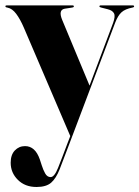

<svg xmlns="http://www.w3.org/2000/svg" viewBox="-22 -464 528 728"><path d="M234 79 244.5 52 68.5 -359Q54.5 -391.5 39.5 -411.5Q24.5 -431.5 7 -435Q1 -436 -0.2 -437.2Q-1.5 -438.5 -1.5 -440Q-1.5 -443.5 3 -443.5H253.5Q258 -443.5 258 -439.5Q258 -436.5 252.5 -435.5L223.5 -431Q198 -426.5 214 -388L317.5 -139.5L407 -377.5Q416 -402.5 410.2 -413.5Q404.5 -424.5 386.5 -429L361 -435.5Q355 -437 355 -439.5Q355 -443.5 359.5 -443.5H482Q486.5 -443.5 486.5 -439.5Q486.5 -436.5 481 -435.5Q452.5 -430 438.8 -417.5Q425 -405 414.5 -377.5L238.5 88Q218 143 204.2 177.8Q190.5 212.5 171.8 228.8Q153 245 116.5 245Q73 245 45.8 218Q18.5 191 18.5 153Q18.5 123 34.2 106.5Q50 90 73 90Q111.5 90 129 140.5L136.5 163.5Q141.5 179.5 149.2 193.5Q157 207.5 170 207.5Q184 207.5 198 172.8Q212 138 234 79Z"/></svg>

Font: Fraunces 144pt S000
Style: Bold
Weight: 700
Version: Version 1.000; ttfautohint (v1.8.3)